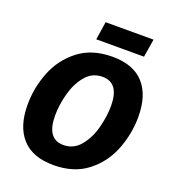

<svg xmlns="http://www.w3.org/2000/svg" viewBox="-161 -1022 1035 1156"><g transform="rotate(20 356.5 -444.0)"><path d="M44 -275Q44 -383 84 -485Q124 -587 210 -654Q296 -721 427 -721Q561 -721 628.5 -646.5Q696 -572 696 -433Q696 -326 656.5 -223.5Q617 -121 531 -53.5Q445 14 314 14Q180 14 112 -61Q44 -136 44 -275ZM519 -439Q519 -587 412 -587Q345 -587 302.5 -534.5Q260 -482 241 -409Q222 -336 222 -271Q222 -120 329 -120Q395 -120 438 -173Q481 -226 500 -300.5Q519 -375 519 -439ZM316 -902H623L604 -786H298Z"/></g></svg>

Font: Bitter Pro ExtraBold
Style: Italic
Weight: 800
Italic angle: -9°
Designer: Sol Matas, and Bitter project Authors
Foundry: Sol Matas
Version: Version 1.010